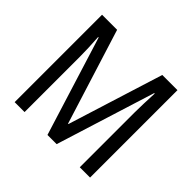

<svg xmlns="http://www.w3.org/2000/svg" viewBox="-167 -978 1109 1109"><g transform="rotate(45 387.5 -423.0)"><path d="M348 -66 159 -673H155Q158 -629 159.5 -588Q161 -547 161 -517V-66H80V-780H203L386 -196H389L572 -780H696V-66H612V-517Q612 -548 613.5 -588Q615 -628 617 -673H613L423 -66Z"/></g></svg>

Font: Noto Sans Malayalam UI Condensed
Style: Regular
Weight: 400
Width: 3
Designer: Jelle Bosma - Monotype Design Team
Foundry: Monotype Imaging Inc.
Version: Version 2.104; ttfautohint (v1.8.4.7-5d5b)